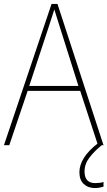

<svg xmlns="http://www.w3.org/2000/svg" viewBox="-20 -735 544 972"><path d="M476 0 386 -275H120L27 0H0L241 -715H271L504 0ZM282 -601Q276 -621 269.5 -641Q263 -661 255 -687Q248 -665 241 -643.5Q234 -622 227 -600L128 -300H377ZM408 133Q408 192 462 192Q474 192 486 190.5Q498 189 504 186V210Q497 212 485.5 214.5Q474 217 460 217Q426 217 404 196.5Q382 176 382 137Q382 63 476 -10L495 0Q458 30 433 62.5Q408 95 408 133Z"/></svg>

Font: Noto Sans Myanmar SemiCondensed Thin
Style: Regular
Weight: 100
Width: 4
Designer: Monotype Design Team
Foundry: Monotype Imaging Inc.
Version: Version 2.107; ttfautohint (v1.8.4.7-5d5b)